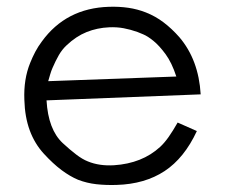

<svg xmlns="http://www.w3.org/2000/svg" viewBox="-20 -535 670 562"><path d="M567.4 -258.8 116.2 -241.2Q121.1 -155.8 163.6 -116.2Q184.6 -96.7 202.9 -82.8Q221.2 -68.8 237.3 -62.5Q270.5 -48.8 313.5 -51.3Q396 -56.6 448.7 -105Q460.9 -116.2 473.4 -133.8Q485.8 -151.4 500 -176.3L556.2 -151.4Q519.5 -72.3 461.7 -34.2Q403.8 3.9 321.3 6.3Q290 7.3 262 4.2Q233.9 1 208.5 -8.8Q185.1 -18.6 160.2 -37.1Q135.3 -55.7 108.4 -85Q81.5 -114.3 67.1 -153.3Q52.7 -192.4 51.3 -242.7Q48.8 -303.2 68.4 -351.1Q75.2 -368.2 83.5 -383.8Q91.8 -399.4 102.5 -413.6Q173.3 -511.2 298.8 -515.1Q328.6 -516.1 355.5 -512.2Q382.3 -508.3 407.2 -498.5Q435.5 -487.3 459.2 -469.2Q482.9 -451.2 504.9 -426.3Q561.5 -359.9 567.4 -258.8ZM496.1 -311Q482.9 -351.6 464.6 -376.5Q446.3 -401.4 429.2 -415.3Q412.1 -429.2 398.9 -434.6Q385.7 -439.9 382.3 -441.4Q361.8 -448.7 341.8 -452.4Q321.8 -456.1 299.8 -455.1Q264.6 -453.6 233.6 -441.2Q202.6 -428.7 174.8 -402.3Q162.1 -390.6 152.3 -373.8Q142.6 -356.9 133.8 -336.4Q129.9 -327.6 127 -317.6Q124 -307.6 121.1 -297.4Z"/></svg>

Font: Kawthoolei
Style: Regular
Weight: 400
Designer: Moe Zed
Foundry: Moe Zed
Version: Version 1.000;July 10, 2024;FontCreator 14.0.0.2901 32-bit